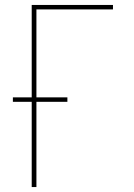

<svg xmlns="http://www.w3.org/2000/svg" viewBox="-20 -755 540 775"><path d="M108 0V-344H32V-362H108V-735H436V-717H127V-362H252V-344H127V0Z"/></svg>

Font: Iosevka Curly Thin
Style: Regular
Weight: 100
Monospace: yes
Designer: Belleve Invis
Foundry: Belleve Invis
Version: Version 22.1.2; ttfautohint (v1.8.4)